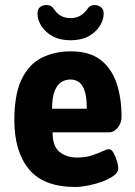

<svg xmlns="http://www.w3.org/2000/svg" viewBox="-20 -735 537 763"><path d="M280 8Q153 8 95 -62.5Q37 -133 37 -258Q37 -359 65.5 -419Q94 -479 145 -505Q196 -531 262 -531Q335 -531 379 -497.5Q423 -464 443 -405Q463 -346 463 -271Q463 -246 448 -227.5Q433 -209 412 -209H189Q189 -153 217 -131Q245 -109 287 -109Q319 -109 344 -117Q369 -125 386.5 -133.5Q404 -142 413 -142Q423 -142 431.5 -127Q440 -112 445 -94Q450 -76 450 -66Q450 -50 431.5 -36.5Q413 -23 385.5 -13Q358 -3 329.5 2.5Q301 8 280 8ZM187 -303H325Q325 -363 309 -391Q293 -419 259 -419Q242 -419 225.5 -410Q209 -401 198 -375.5Q187 -350 187 -303ZM260 -575Q218 -575 189 -591Q160 -607 144.5 -631.5Q129 -656 129 -681Q129 -699 139.5 -707Q150 -715 164 -715Q176 -715 183 -710.5Q190 -706 196 -697Q218 -663 261 -663Q302 -663 327 -699Q337 -715 356 -715Q369 -715 380.5 -707Q392 -699 392 -681Q392 -656 376.5 -631.5Q361 -607 332 -591Q303 -575 260 -575Z"/></svg>

Font: Asap Semi Condensed
Style: Bold
Weight: 700
Width: 4
Designer: Pablo Cosgaya
Foundry: Omnibus-Type
Version: Version 3.001; ttfautohint (v1.8.4.7-5d5b)